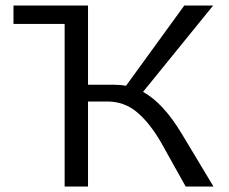

<svg xmlns="http://www.w3.org/2000/svg" viewBox="-20 -678 832 698"><path d="M756 0H655L565 -161Q523 -233 477 -271Q431 -309 370 -309H300V0H215V-591H29V-658H300V-370H393Q419 -370 438 -366L650 -658H755L500 -344Q573 -304 640 -193Z"/></svg>

Font: Ysabeau Infant Medium
Style: Regular
Weight: 500
Designer: Christian Thalmann (Catharsis Fonts)
Version: Version 0.003